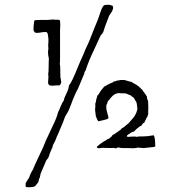

<svg xmlns="http://www.w3.org/2000/svg" viewBox="-20 -703 794 809"><path d="M334 -480 340 -495Q357 -529 377 -583Q396 -628 397 -633Q399 -639 402.5 -650Q406 -661 408 -665Q410 -669 413.5 -675Q417 -681 422 -682Q427 -683 435 -683Q443 -683 454 -679Q463 -667 440 -637Q419 -584 415 -568Q413 -563 408 -558Q403 -553 402 -549Q396 -535 381 -503.5Q366 -472 357 -450.5Q348 -429 341 -407Q341 -406 339 -403.5Q337 -401 336 -399Q335 -397 336 -395L308 -328Q300 -316 285 -278Q284 -275 277.5 -258Q271 -241 266 -231Q264 -228 259.5 -221Q255 -214 254 -211L246 -189Q244 -185 234 -160.5Q224 -136 218 -124Q217 -117 202 -89Q202 -88 202 -87Q202 -86 202 -85Q188 -54 185 -42Q184 -38 179.5 -33Q175 -28 174 -25Q172 -20 151 29Q150 32 149 39.5Q148 47 145 50Q144 51 143 58.5Q142 66 137 70Q132 76 130 79Q128 82 123 83.5Q118 85 116 85Q114 85 103 86Q95 86 92 85.5Q89 85 88.5 84Q88 83 88 77.5Q88 72 88 69Q90 65 92.5 61Q95 57 98 52.5Q101 48 103 45Q107 30 119 11Q123 -1 144.5 -45.5Q166 -90 173 -110Q177 -120 190 -146.5Q203 -173 212 -193.5Q221 -214 225 -231Q229 -238 235.5 -254.5Q242 -271 249 -280Q250 -289 258 -305Q266 -321 268 -329L271 -344Q276 -348 286 -369Q296 -390 306.5 -416.5Q317 -443 318 -444Q321 -451 326.5 -463Q332 -475 334 -480ZM233 -490V-465Q233 -436 232 -434Q234 -426 234 -411Q234 -396 234 -392V-390Q235 -388 235 -386L234 -382Q234 -379 237 -364Q236 -363 237 -362Q238 -361 238 -360Q239 -353 232 -344Q230 -343 214 -343Q192 -340 187 -345L183 -350Q182 -354 183.5 -368.5Q185 -383 183 -390Q185 -400 185 -422Q185 -444 186 -456Q180 -481 184 -497Q184 -499 183.5 -504Q183 -509 183 -512Q184 -518 184 -526.5Q184 -535 184 -541Q183 -544 182.5 -550.5Q182 -557 180.5 -561.5Q179 -566 176 -568Q166 -569 150.5 -566Q135 -563 127 -566Q126 -570 122 -572Q120 -580 122 -596Q124 -616 125 -617Q131 -619 152 -619H179Q184 -619 193 -620Q202 -621 206 -621H207Q211 -619 212 -620Q230 -620 231 -619Q234 -614 234 -599Q234 -595 233.5 -588Q233 -581 233 -578ZM487 -366H504Q508 -365 517.5 -362Q527 -359 534 -358Q536 -356 541.5 -353Q547 -350 549 -349Q551 -348 555.5 -345Q560 -342 563 -340Q566 -337 572 -331.5Q578 -326 580 -324Q582 -320 589 -311Q596 -302 599 -296Q599 -286 604 -278Q604 -261 605 -250Q605 -248 604.5 -237.5Q604 -227 605 -223Q605 -222 603 -218Q601 -214 601 -211Q598 -208 594.5 -200Q591 -192 590 -190Q589 -186 581 -182Q580 -178 575 -173Q571 -172 565.5 -167.5Q560 -163 558 -162Q552 -157 545 -149Q532 -146 524 -138Q518 -137 514 -129Q517 -125 528 -127Q549 -129 558 -126Q559 -126 561 -127.5Q563 -129 565 -128Q590 -128 597 -129Q603 -129 613.5 -131Q624 -133 628 -133Q631 -128 632.5 -116Q634 -104 634 -94V-85Q620 -82 612 -82L585 -79Q583 -79 580 -79.5Q577 -80 575 -80Q562 -80 560 -82Q558 -79 550 -79Q542 -79 541 -78Q538 -79 519 -79H501Q488 -79 477 -82L469 -78Q466 -77 464 -78.5Q462 -80 461 -80Q456 -79 436 -79.5Q416 -80 409 -80Q407 -80 402 -79Q397 -78 394 -78.5Q391 -79 388 -82Q388 -86 393.5 -89.5Q399 -93 400 -95Q403 -97 409.5 -101.5Q416 -106 419 -108L425 -111Q434 -118 441 -120Q443 -122 448 -126Q453 -130 454 -134Q462 -137 473.5 -146Q485 -155 490 -158Q491 -162 498 -165Q505 -168 506 -171L522 -184Q547 -211 551 -221Q554 -225 559 -243Q557 -265 555 -272Q554 -274 550.5 -279Q547 -284 546 -288Q544 -291 541 -293Q538 -295 534.5 -297.5Q531 -300 529 -302Q526 -302 519.5 -305.5Q513 -309 510 -309Q508 -310 484 -310Q482 -311 480 -311Q471 -310 462 -305Q458 -303 452.5 -297Q447 -291 445 -289Q440 -281 434 -276Q433 -268 428 -260V-244L437 -208Q437 -202 428 -200Q425 -199 410.5 -195.5Q396 -192 395 -192L390 -198Q389 -199 387.5 -204.5Q386 -210 384 -212Q384 -217 382 -228.5Q380 -240 381 -247Q381 -249 381.5 -252.5Q382 -256 382 -259Q382 -262 381 -265Q384 -270 386 -286Q388 -289 390 -300Q393 -302 395.5 -305.5Q398 -309 400.5 -314Q403 -319 405 -321Q418 -337 419 -338Q442 -351 448 -353Q454 -354 460 -360Q464 -359 475 -364Q479 -363 487 -366Z"/></svg>

Font: FuturaRenner Light
Style: Regular
Weight: 300
Designer: BSozoo
Foundry: BSozoo
Version: Version 1.001;PS 001.001;hotconv 1.0.70;makeotf.lib2.5.58329